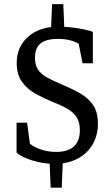

<svg xmlns="http://www.w3.org/2000/svg" viewBox="-20 -780 524 918"><path d="M241 3.6Q206.6 3.6 170.3 -3.9Q134 -11.4 104.3 -23.8Q74.7 -36.2 59.2 -50.3V-193.4H109.4L123.2 -92.7Q143.5 -76.2 176.5 -65Q209.5 -53.7 248.3 -53.7Q305.5 -53.7 333.7 -80.2Q361.8 -106.6 361.8 -157.7Q361.8 -196.2 346.2 -219.9Q330.7 -243.6 300.6 -260.8Q270.6 -277.9 225.8 -295.3Q187.2 -311.2 148.8 -332.4Q110.4 -353.7 85.1 -388.7Q59.9 -423.8 59.9 -479.1Q59.9 -556.2 114.4 -604.4Q169 -652.6 260.8 -652.6Q288.6 -652.6 320.7 -649Q352.9 -645.3 381.3 -639.4Q409.7 -633.5 423.9 -627.6V-477.4H374.7L356.2 -571.1Q339.2 -581.2 314.4 -587.6Q289.6 -594 255.9 -594Q200.4 -594 173.8 -572.3Q147.2 -550.6 147.2 -504Q147.2 -467.8 162.4 -446.1Q177.5 -424.4 205.9 -409.1Q234.3 -393.9 274.1 -376.8Q322.2 -356.8 361.9 -334.4Q401.6 -312 424.9 -278Q448.2 -244 448.2 -188.2Q448.2 -145.3 433.1 -109.9Q417.9 -74.5 390.5 -49Q363.2 -23.6 325.1 -10Q287 3.6 241 3.6ZM222.2 117.4 217 -7.3 280.4 -10.1 275.2 117.4ZM223.7 -636.4 229.1 -760.2H282.7L287.7 -637.8Z"/></svg>

Font: Faustina Light
Style: Regular
Weight: 300
Designer: Alfonso Garcia
Foundry: http://www.omnibus-type.com
Version: Version 1.200